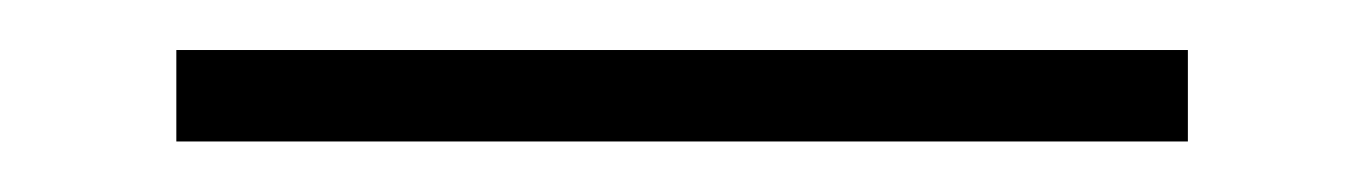

<svg xmlns="http://www.w3.org/2000/svg" viewBox="-20 70 540 76"><path d="M49.8 126V89.8H450.2V126Z"/></svg>

Font: GenEi Gothic M ExtraLight
Style: Regular
Weight: 200
Designer: o_tamon (Modified); [Source Han Sans]
Ryoko NISHIZUKA  (kana & ideographs); Paul D. Hunt (Latin, Greek & Cyrillic); Wenl
Version: Version 1.1a;Original Version 1.004